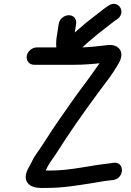

<svg xmlns="http://www.w3.org/2000/svg" viewBox="-20 -873 670 984"><path d="M490.3 -548.8C487.5 -544.8 482.6 -538 477.5 -531C462.9 -509.7 442.2 -481 415.4 -444.7C366.5 -380.1 323 -316.5 280.1 -255C239.4 -197.4 203.5 -135.9 167.7 -86.2C152.7 -65.1 144.6 -49 134.7 -27.4C127.4 -14.6 98.2 27.7 119.3 61C141.4 96 192 90 224.8 90C304 90 379.4 76.8 448 66.2C483 60.8 509.5 55 539.5 51.9L559.2 49.8C619.5 41.4 620 -45.9 561.6 -38.8L542.4 -35.8C439.7 -25.1 344.5 1 238.8 1C229.5 1 222.7 1 214.2 0.7C216.8 -4.4 220.9 -12.3 225 -21C234.1 -38.3 249 -58 265.2 -81.8C335.8 -192.9 405.2 -292.3 484.4 -399.4C527.3 -456.9 555.8 -491.5 586.7 -545.9C602.9 -572.2 610.2 -604.9 588.7 -626C563.9 -650.5 529.5 -641.3 505.8 -638.9C474.3 -635.6 440 -631.2 402 -630.3C413.3 -640.7 423.3 -649.8 435.1 -660C457.1 -677.9 485.1 -702.8 506.9 -718.7C529.6 -735.3 548.6 -752.3 566.5 -765.1L578.2 -772.8C632.6 -808.3 585.4 -879.3 535 -843.5L524.1 -835.8C515 -829.6 503.7 -821.3 492.7 -812.3C470.7 -794.5 443.7 -774.9 418.4 -754.2C405.3 -743.4 394.8 -733.2 383.5 -724L363.1 -706.4L370.1 -751C373.9 -775.3 357.3 -795 333 -795C310 -795 285.2 -777 281.1 -751L271.2 -688C269.6 -678 268.6 -669.9 268.3 -662.1L267.7 -645.9C267.7 -645.3 267.7 -644.3 267.8 -643.6L268.7 -630H169C146 -630 121.2 -612 117.1 -586C113.2 -561.2 130.3 -541 155.1 -541H359.1C404.1 -541 451.4 -544.4 490.3 -548.8Z"/></svg>

Font: Just Breathe
Style: BdObl3
Weight: 400
Foundry: Cannot Into Space Fonts
Version: Version 0.72